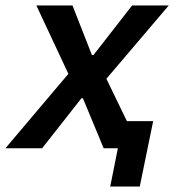

<svg xmlns="http://www.w3.org/2000/svg" viewBox="-64 -542 637 702"><path d="M339 140 367 0H315L239 -183H234L90 0H-44L186 -272L69 -522H201L272 -341H278L419 -522H553L325 -254L400 -99H496L447 140Z"/></svg>

Font: IBM Plex Sans SemiBold
Style: Italic
Weight: 600
Italic angle: -11.31°
Designer: Mike Abbink, Paul van der Laan, Pieter van Rosmalen
Foundry: Bold Monday
Version: Version 3.201